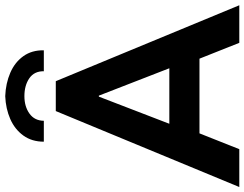

<svg xmlns="http://www.w3.org/2000/svg" viewBox="-124 -836 958 753"><g transform="rotate(-90 355.5 -459.0)"><path d="M296.9 -719.7H414.1L711.9 0H564.5L502.4 -156.2H209.5L147.5 0H-1ZM535.2 -766.6H453.1Q453.6 -804.2 425.5 -823.5Q397.5 -842.8 355.5 -842.8Q314.9 -842.8 287.1 -823Q259.3 -803.2 258.8 -766.6H176.8Q176.8 -813.5 200.9 -846.9Q225.1 -880.4 265.6 -898.2Q306.2 -916 355.5 -918Q405.8 -916 447 -898.2Q488.3 -880.4 512.2 -846.9Q536.1 -813.5 535.2 -766.6ZM464.8 -274.4 357.4 -550.8H353.5L247.1 -274.4Z"/></g></svg>

Font: Reddit Sans Fudge
Style: Bold
Weight: 700
Designer: Stephen Hutchings
Foundry: Reddit
Version: Version 1.013